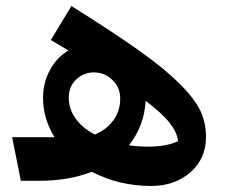

<svg xmlns="http://www.w3.org/2000/svg" viewBox="-20 -597 750 634"><path d="M215.8 -577.1Q354.5 -490.2 438.7 -430.4Q522.9 -370.6 573.5 -320.1Q624 -269.5 642.1 -230.2Q660.2 -190.9 660.2 -144Q660.2 -72.8 608.4 -27.8Q556.6 17.1 479 17.1Q373 17.1 283.2 -29.8Q207 0 108.9 0H48.8L20 -144H160.2Q122.1 -205.1 122.1 -273.9Q122.1 -323.7 144.8 -365.7Q167.5 -407.7 206.1 -430.2L147.9 -464.8ZM293 -152.8Q331.5 -168.5 354.2 -199.5Q377 -230.5 377 -272Q377 -308.1 351.3 -333Q325.7 -357.9 290 -357.9Q255.9 -357.9 231.4 -334.5Q207 -311 207 -274.9Q207 -237.3 229.7 -205.6Q252.4 -173.8 293 -152.8ZM467.8 -112.8Q531.2 -112.8 567.9 -130.9Q564.9 -159.2 540.8 -190.4Q516.6 -221.7 460.9 -264.2Q456.5 -181.6 405.8 -117.2Q436 -112.8 467.8 -112.8Z"/></svg>

Font: FiraGO SemiBold
Style: Italic
Weight: 600
Italic angle: -8°
Designer: bBox Type GmbH
Foundry: bBox Type GmbH
Version: Version 1.001;PS 001.001;hotconv 1.0.88;makeotf.lib2.5.64775